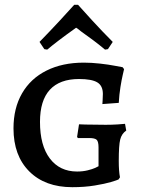

<svg xmlns="http://www.w3.org/2000/svg" viewBox="-20 -768 601 797"><path d="M36 -235Q36 -319 71.5 -380.5Q107 -442 173 -475Q239 -508 328 -508Q360 -508 395.5 -504Q431 -500 456.5 -495Q482 -490 489 -489L495 -481Q494 -476 489.5 -457Q485 -438 480 -407Q475 -376 473 -341L405 -336Q405 -340 406 -351.5Q407 -363 407 -378Q407 -412 384 -426Q361 -440 308 -440Q228 -440 187 -395.5Q146 -351 146 -262Q146 -164 187 -110Q228 -56 300 -56Q324 -56 344 -61Q364 -66 375 -71Q386 -76 389 -78V-156Q389 -180 381.5 -187.5Q374 -195 350 -195H303L300 -200L308 -252Q323 -252 335 -251L419 -250Q444 -250 468 -251.5Q492 -253 499 -254L504 -226Q485 -213 479 -189Q473 -165 473 -100Q473 -57 478 -32L472 -23Q466 -20 441 -12.5Q416 -5 373.5 2Q331 9 280 9Q167 9 101.5 -56.5Q36 -122 36 -235ZM164 -564 144 -594Q186 -637 230.5 -685Q275 -733 288 -748H304Q317 -733 361.5 -684.5Q406 -636 448 -594L428 -564L416 -562Q373 -598 316 -638Q307 -646 296 -653Q216 -596 176 -562Z"/></svg>

Font: Alegreya SC Medium
Style: Regular
Weight: 500
Designer: Juan Pablo del Peral
Foundry: Huerta Tipografica
Version: Version 2.007; ttfautohint (v1.6)